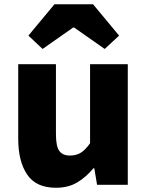

<svg xmlns="http://www.w3.org/2000/svg" viewBox="-20 -872 694 906"><path d="M244 14Q150 14 108 -48.5Q66 -111 66 -217V-569H244V-239Q244 -181 260 -159.5Q276 -138 310 -138Q340 -138 361.5 -151.5Q383 -165 405 -196V-569H583V0H438L425 -78H421Q386 -36 344 -11Q302 14 244 14ZM114 -704 237 -852H419L542 -704L474 -641L330 -742H325L181 -641Z"/></svg>

Font: Source Han Sans CN Heavy
Style: Regular
Weight: 900
Designer: Ryoko NISHIZUKA 西塚涼子 (kana, bopomofo & ideographs); Paul D. Hunt (Latin, Greek & Cyrillic); Sandoll Communications 산돌커뮤니
Foundry: Adobe
Version: Version 2.000;hotconv 1.0.107;makeotfexe 2.5.65593